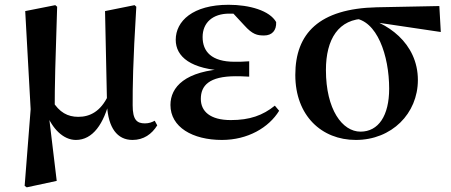

<svg xmlns="http://www.w3.org/2000/svg" viewBox="-20 -572 1895 807"><path d="M83.6 209.1 92.4 215.4 218.4 188.3 185.6 -84.9 209.9 -108.5C209.9 -216.6 212.7 -315.8 220.2 -543.7L212.4 -550.4L86 -525.4L108.8 -112.8ZM537 16.2C583.7 16.2 618.1 -8.2 640.9 -45.1L630.3 -64.5C618.4 -58.2 606.2 -53.4 589.1 -53.4C555.1 -53.4 537.6 -68.4 537.6 -129.6C537.4 -202.8 538.3 -305.4 552.9 -543.7L545.6 -550.4L421.5 -525.4L429.9 -132.1V-128.4C435.2 -35.5 472.1 16.2 537 16.2ZM299.1 16.2C369.6 16.2 416.7 -50.6 442.2 -156.5H445.7L434.1 -169.2C403.1 -104.4 358.9 -80.9 309.2 -80.9C264.7 -80.9 229.7 -99.2 199.5 -148.8L171.8 -96.3H174.6C199 -32.6 245 16.2 299.1 16.2Z M912.9 16.2C1021 16.2 1109.7 -35.3 1153.3 -106.5L1135.2 -127.9C1084.6 -87 1029.9 -67.3 950.1 -67.3C862.9 -67.3 824.1 -104.3 824.1 -156.2C824.1 -211.8 858.1 -251.6 971.3 -251.6C983.5 -251.6 996.1 -251.6 1027.4 -249.8V-314.4C1002 -312.4 985.5 -312.4 966.1 -312.4C868.9 -312.4 831.6 -355.3 831.6 -416.3C831.6 -477.1 874.4 -514.7 943.4 -514.7C967.4 -514.7 990.5 -513.2 1026.7 -509.1L1004.5 -534.8L943.2 -533.9L1006.2 -466.1C1041.4 -426.7 1061.4 -422.9 1090.1 -422.9C1123.3 -422.9 1142.5 -444 1140.7 -479.2C1113.7 -527.4 1028.9 -551.9 941 -551.9C790.1 -551.9 718.6 -483.1 718.6 -404.7C718.6 -333.8 781.5 -279.8 934.4 -274.3V-283.1C757.7 -274.9 696.4 -205.9 696.4 -130.8C696.4 -37.8 789.1 16.2 912.9 16.2Z M1475.5 16.2C1626.4 16.2 1736.4 -94.8 1736.4 -235.7C1736.4 -390.9 1605.9 -483.1 1485.9 -504.5L1464.2 -495.5C1565 -489 1615.7 -337.8 1615.7 -199.6C1615.7 -85.8 1570.9 -18.7 1495.2 -18.7C1419.1 -18.7 1349.9 -111 1349.9 -277.8C1349.9 -406.4 1402.1 -494 1517.9 -493.5L1544.8 -480.3L1832.7 -437.5L1826.6 -546.6L1563.5 -541.4C1321.1 -535.7 1221.2 -431.5 1221.2 -257.1C1221.2 -85.5 1332.1 16.2 1475.5 16.2Z"/></svg>

Font: Source Han Serif TW VF
Style: Regular
Weight: 250
Designer: Ryoko NISHIZUKA 西塚涼子 (kana & ideographs); Frank Grießhammer (Latin, Greek & Cyrillic); Wenlong ZHANG 张文龙 (bopomofo); San
Foundry: Adobe
Version: Version 2.002;hotconv 1.1.0;makeotfexe 2.6.0